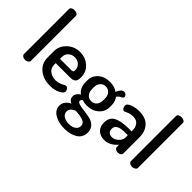

<svg xmlns="http://www.w3.org/2000/svg" viewBox="-102 -1299 2068 2068"><g transform="rotate(45 931.5 -265.5)"><path d="M64 -35V-722Q64 -737 78.5 -746.5Q93 -756 116 -756Q138 -756 153.5 -746.5Q169 -737 169 -722V-35Q169 -22 153 -11Q137 0 116 0Q94 0 79 -11Q64 -22 64 -35Z M270 -191V-286Q270 -365 331 -422.5Q392 -480 478 -480Q560 -480 618.5 -427.5Q677 -375 677 -295Q677 -265 670 -246.5Q663 -228 648 -220.5Q633 -213 620 -211Q607 -209 586 -209H375V-186Q375 -136 411 -106.5Q447 -77 505 -77Q546 -77 582.5 -96Q619 -115 627 -115Q644 -115 656 -99Q668 -83 668 -68Q668 -43 620 -17.5Q572 8 502 8Q400 8 335 -47Q270 -102 270 -191ZM375 -274H541Q563 -274 570.5 -280Q578 -286 578 -304Q578 -344 549 -372Q520 -400 477 -400Q435 -400 405 -373.5Q375 -347 375 -306Z M726 87Q726 17 803 -20Q756 -40 756 -86Q756 -130 806 -162Q747 -208 747 -288V-316Q747 -388 798.5 -434Q850 -480 933 -480Q1003 -480 1049 -446Q1078 -513 1114 -513Q1133 -513 1145 -501.5Q1157 -490 1157 -477Q1157 -461 1140 -452Q1108 -438 1090 -412Q1122 -372 1122 -316V-288Q1122 -216 1069 -169Q1016 -122 933 -122Q894 -122 864 -134Q845 -121 845 -106Q845 -86 876.5 -77Q908 -68 952.5 -63Q997 -58 1041.5 -48.5Q1086 -39 1117.5 -8Q1149 23 1149 74Q1149 149 1089.5 187Q1030 225 939 225Q848 225 787 187.5Q726 150 726 87ZM825 76Q825 112 856.5 133.5Q888 155 938 155Q987 155 1017 134Q1047 113 1047 77Q1047 54 1033 38.5Q1019 23 991.5 15.5Q964 8 944.5 5.5Q925 3 892 1Q825 26 825 76ZM849 -289Q849 -245 872 -217Q895 -189 935 -189Q974 -189 997 -216.5Q1020 -244 1020 -288V-316Q1020 -358 997 -385.5Q974 -413 934 -413Q895 -413 872 -385.5Q849 -358 849 -316Z M1195 -124Q1195 -204 1255 -235.5Q1315 -267 1429 -267H1473V-285Q1473 -329 1448.5 -361Q1424 -393 1374 -393Q1331 -393 1298.5 -378Q1266 -363 1263 -363Q1246 -363 1235.5 -379.5Q1225 -396 1225 -416Q1225 -442 1273.5 -461Q1322 -480 1376 -480Q1479 -480 1528.5 -424.5Q1578 -369 1578 -286V-35Q1578 -21 1563.5 -10.5Q1549 0 1527 0Q1507 0 1493 -10.5Q1479 -21 1479 -35V-70Q1412 8 1328 8Q1270 8 1232.5 -26Q1195 -60 1195 -124ZM1301 -137Q1301 -105 1319 -88.5Q1337 -72 1366 -72Q1404 -72 1438.5 -104Q1473 -136 1473 -172V-209H1448Q1403 -209 1374.5 -205Q1346 -201 1323.5 -184Q1301 -167 1301 -137Z M1694 -35V-722Q1694 -737 1708.5 -746.5Q1723 -756 1746 -756Q1768 -756 1783.5 -746.5Q1799 -737 1799 -722V-35Q1799 -22 1783 -11Q1767 0 1746 0Q1724 0 1709 -11Q1694 -22 1694 -35Z"/></g></svg>

Font: TerminalDosisSemiBold
Style: Bold
Weight: 600
Designer: EdgarTolentino, PabloImpallari, IginoMarini
Foundry: EdgarTolentino, PabloImpallari, IginoMarini
Version: Version 1.006